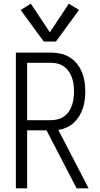

<svg xmlns="http://www.w3.org/2000/svg" viewBox="-20 -1020 540 1040"><path d="M66 0V-735H257Q283 -735 309.5 -729Q336 -723 358.5 -709Q381 -695 397.5 -674Q414 -653 424 -628.5Q434 -604 438 -577.5Q442 -551 442 -524Q442 -501 439 -478Q436 -455 428.5 -432.5Q421 -410 408.5 -390Q396 -370 379 -354.5Q362 -339 340.5 -329.5Q319 -320 296 -316L460 0H395L232 -314H127V0ZM127 -369H257Q275 -369 293.5 -374Q312 -379 327.5 -390Q343 -401 353.5 -416.5Q364 -432 370 -450Q376 -468 378.5 -487Q381 -506 381 -524Q381 -543 378.5 -562Q376 -581 370 -598.5Q364 -616 353.5 -632Q343 -648 327.5 -659Q312 -670 293.5 -675Q275 -680 257 -680H127ZM217 -795 92 -966 147 -1000 250 -845 353 -1000 408 -966 283 -795Z"/></svg>

Font: Iosevka Term Light
Style: Regular
Weight: 300
Monospace: yes
Designer: Belleve Invis
Foundry: Belleve Invis
Version: Version 9.0.1; ttfautohint (v1.8.3)